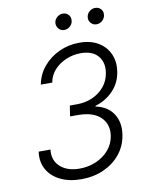

<svg xmlns="http://www.w3.org/2000/svg" viewBox="-98 -983 826 1064"><g transform="rotate(-10 314.5 -451.0)"><path d="M273.1 9.9Q205.3 9.9 155.7 -14.4Q106.2 -38.7 82 -81.9Q57.9 -125 65.7 -181.8H132.1Q125 -122.5 164.4 -86.1Q203.8 -49.7 274.1 -49.7Q323.9 -49.7 366.8 -68.4Q409.8 -87 438.7 -120.6Q467.7 -154.1 474.4 -198.5Q484.4 -262.4 442.6 -303.1Q400.9 -343.8 314.3 -343.8H271L280.2 -403.4H321Q368.3 -403.4 408 -421Q447.8 -438.6 474.4 -470.7Q501.1 -502.8 508.2 -546.5Q517.8 -604.8 486.3 -641.7Q454.9 -678.6 389.2 -678.6Q346.9 -678.6 307.7 -662.3Q268.5 -646 240.9 -616.1Q213.4 -586.3 206.3 -545.5H142Q152.7 -602.3 189.1 -645.4Q225.5 -688.6 278.6 -712.9Q331.7 -737.2 391.7 -737.2Q456.3 -737.2 499.6 -710.4Q543 -683.6 561.6 -639Q580.3 -594.5 571.4 -541.5Q561.8 -480.5 520.6 -437.5Q479.4 -394.5 419.4 -376.8V-373.2Q487.2 -359.4 518.8 -309.7Q550.4 -259.9 538.7 -190.7Q529.1 -130.7 492.2 -85.6Q455.3 -40.5 398.8 -15.3Q342.3 9.9 273.1 9.9ZM504.3 -821Q485.1 -821 472.3 -835.9Q459.5 -850.9 463.1 -871.1Q466.3 -888.8 480.5 -900.4Q494.7 -911.9 511 -911.9Q532.3 -911.9 544.7 -897.4Q557.2 -882.8 553.3 -861.9Q550.4 -845.5 536.8 -833.3Q523.1 -821 504.3 -821ZM322.4 -821Q303.3 -821 290.8 -836.3Q278.4 -851.6 281.2 -871.1Q284.1 -888.8 298.5 -900.4Q312.9 -911.9 329.2 -911.9Q350.5 -911.9 362.6 -897.5Q374.6 -883.2 371.4 -861.9Q369 -845.9 355.1 -833.5Q341.3 -821 322.4 -821Z"/></g></svg>

Font: Inter Light  BETA
Style: Italic
Weight: 300
Italic angle: 9.39999°
Designer: Rasmus Andersson
Foundry: rsms
Version: Version 3.011;git-f93a4a705